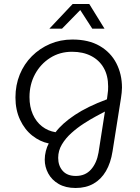

<svg xmlns="http://www.w3.org/2000/svg" viewBox="-20 -720 696 957"><path d="M357 217Q307 217 272.5 197Q238 177 220.5 144.5Q203 112 203 76Q203 55 208.5 33Q214 11 223 -5Q179 -14 141 -44Q103 -74 80 -123Q57 -172 57 -234Q57 -296 78.5 -348.5Q100 -401 139 -440Q178 -479 229.5 -501Q281 -523 341 -523Q422 -523 477 -491Q532 -459 560 -404.5Q588 -350 588 -283Q588 -271 586.5 -258Q585 -245 583 -231L541 34Q532 92 508 133Q484 174 446 195.5Q408 217 357 217ZM358 157Q405 157 433.5 125Q462 93 471 41L503 -164Q486 -155 458 -140Q430 -125 397.5 -104Q365 -83 336 -57Q307 -31 288.5 0Q270 31 270 67Q270 106 292.5 131.5Q315 157 358 157ZM257 -61Q290 -105 353 -147Q416 -189 513 -225L516 -248Q518 -259 518.5 -269Q519 -279 519 -289Q519 -343 497 -381.5Q475 -420 434.5 -441Q394 -462 339 -462Q278 -462 230 -431.5Q182 -401 154.5 -350Q127 -299 127 -236Q127 -188 143.5 -150.5Q160 -113 189.5 -90Q219 -67 257 -61ZM226 -577 342 -700H425L501 -577H440L380 -670L289 -577Z"/></svg>

Font: MuseoModerno Thin Light
Style: Italic
Weight: 300
Italic angle: -9°
Version: Version 1.003